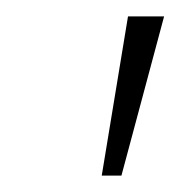

<svg xmlns="http://www.w3.org/2000/svg" viewBox="-20 -734 220 234"><path d="M104 -520 136 -714H180L128 -520Z"/></svg>

Font: Noto Serif ExtraCondensed ExtraLight
Style: Italic
Weight: 200
Width: 2
Italic angle: -12°
Designer: Monotype Design Team
Foundry: Monotype Imaging Inc.
Version: Version 2.014; ttfautohint (v1.8.4.7-5d5b)